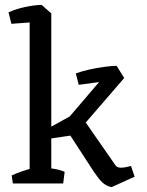

<svg xmlns="http://www.w3.org/2000/svg" viewBox="-20 -755 604 790"><path d="M102 0V-698L151 -735L191 -700V0ZM128 -176 121 -195 267 -276 414 -448 460 -484 491 -434 289 -200ZM439 15Q416 10 401 -4.5Q386 -19 367 -47L250 -227L323 -265L455 -75Q462 -65 477.5 -65Q493 -65 519 -72L534 -28ZM27 -657 15 -704Q45 -718 82.5 -726Q120 -734 151 -735L164 -710L120 -664ZM304 -406 292 -453Q317 -462 348 -469Q379 -476 409.5 -480Q440 -484 460 -484L461 -450L430 -423ZM33 0 28 -33Q46 -42 76.5 -52Q107 -62 126 -67L112 0ZM147 0 148 -67Q174 -65 201.5 -60.5Q229 -56 246 -48L240 0Z"/></svg>

Font: Eczar
Style: Regular
Weight: 400
Designer: Vaibhav Singh
Foundry: Rosetta Type Foundry
Version: Version 2.000